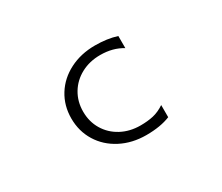

<svg xmlns="http://www.w3.org/2000/svg" viewBox="-100 -754 1201 1040"><g transform="rotate(-30 500.0 -234.0)"><path d="M562 46Q474 46 403.5 9.5Q333 -27 293.5 -91Q254 -155 254 -235Q254 -315 293.5 -378.5Q333 -442 403.5 -478Q474 -514 562 -514Q638 -514 698 -495V-419Q640 -455 561 -455Q494 -455 441 -426.5Q388 -398 358 -348Q328 -298 328 -235Q328 -172 358 -122Q388 -72 441 -43.5Q494 -15 561 -15Q605 -15 640.5 -23Q676 -31 712 -55V21Q651 46 562 46Z"/></g></svg>

Font: LINE Seed JP_TTF Regular
Style: Regular
Weight: 400
Designer: LINE & Fontrix & Fontworks
Version: Version 1.002